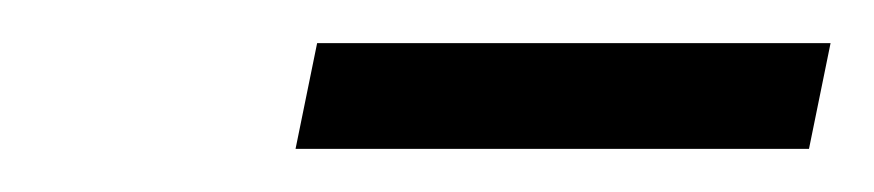

<svg xmlns="http://www.w3.org/2000/svg" viewBox="-20 -712 405 89"><path d="M117 -643H355L365 -692H127Z"/></svg>

Font: Fixel Text 20240404 Light
Style: Italic
Weight: 300
Width: 4
Italic angle: -10°
Designer: AlfaBravo + MacPaw
Foundry: Kyrylo Tkachov, Marchela Mozhyna, Serhii Makarenko, Maria Weinstein, Zakhar Kryvoshyya
Version: Version 1.211;Glyphs 3.2 (3225)